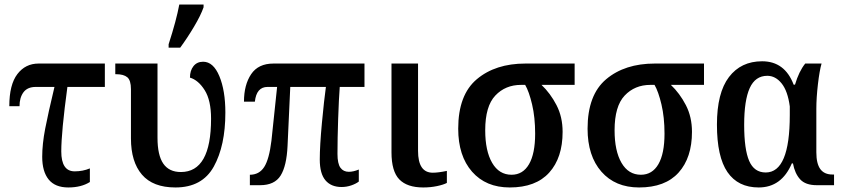

<svg xmlns="http://www.w3.org/2000/svg" viewBox="-20 -816 3709 846"><path d="M166 -125Q166 -181 179 -248.5Q192 -316 220 -433H138Q101 -433 83.5 -409.5Q66 -386 66 -348H21Q21 -443 56.5 -489.5Q92 -536 150 -536H442V-433H277Q250 -234 250 -149Q250 -61 309 -61Q345 -61 376 -74V-14Q338 10 281 10Q223 10 194.5 -25Q166 -60 166 -125Z M723 -621Q757 -726 770 -796H877V-784Q865 -749 835 -698.5Q805 -648 774 -606H723ZM557 -206V-423Q557 -462 541 -475.5Q525 -489 492 -489H488V-536H674V-209Q674 -132 699.5 -95Q725 -58 777 -58Q910 -58 910 -293Q910 -374 882 -418.5Q854 -463 817 -474Q817 -505 832.5 -524.5Q848 -544 875 -544Q920 -544 946.5 -480.5Q973 -417 973 -320Q973 -174 922 -82Q871 10 753 10Q654 10 605.5 -46.5Q557 -103 557 -206Z M1389 -113Q1389 -174 1398.5 -275Q1408 -376 1416 -433H1259L1247 -173Q1243 -85 1216.5 -42.5Q1190 0 1126 0H1081V-46Q1122 -46 1144 -80Q1166 -114 1176 -196L1201 -433H1159Q1110 -433 1103 -368H1055Q1055 -442 1086.5 -489Q1118 -536 1185 -536H1586V-433H1477Q1473 -381 1470 -292.5Q1467 -204 1467 -138Q1467 -95 1480 -77Q1493 -59 1517 -59Q1537 -59 1561 -69V-16Q1548 -6 1527.5 1Q1507 8 1485 8Q1439 8 1414 -21.5Q1389 -51 1389 -113Z M1705 -145V-536H1822V-151Q1822 -55 1887 -55Q1911 -55 1949 -63V-10Q1934 -2 1905.5 4Q1877 10 1845 10Q1774 10 1739.5 -25.5Q1705 -61 1705 -145Z M1999 -249Q1999 -398 2081 -467Q2163 -536 2295 -536H2512V-442H2366Q2405 -405 2432 -353Q2459 -301 2459 -235Q2459 -121 2400 -55.5Q2341 10 2226 10Q2121 10 2060 -59.5Q1999 -129 1999 -249ZM2338 -227Q2338 -299 2324.5 -356Q2311 -413 2294 -442H2276Q2207 -442 2162.5 -395Q2118 -348 2118 -242Q2118 -151 2148.5 -98.5Q2179 -46 2234 -46Q2284 -46 2311 -92.5Q2338 -139 2338 -227Z M2569 -249Q2569 -398 2651 -467Q2733 -536 2865 -536H3082V-442H2936Q2975 -405 3002 -353Q3029 -301 3029 -235Q3029 -121 2970 -55.5Q2911 10 2796 10Q2691 10 2630 -59.5Q2569 -129 2569 -249ZM2908 -227Q2908 -299 2894.5 -356Q2881 -413 2864 -442H2846Q2777 -442 2732.5 -395Q2688 -348 2688 -242Q2688 -151 2718.5 -98.5Q2749 -46 2804 -46Q2854 -46 2881 -92.5Q2908 -139 2908 -227Z M3139 -267Q3139 -407 3192 -476.5Q3245 -546 3338 -546Q3438 -546 3477 -443H3483Q3500 -501 3528 -536H3600Q3591 -505 3584 -445Q3577 -385 3577 -337V-145Q3577 -95 3594.5 -71Q3612 -47 3648 -47H3655V0H3579Q3529 0 3505.5 -26Q3482 -52 3474 -96H3469Q3424 10 3323 10Q3232 10 3185.5 -57.5Q3139 -125 3139 -267ZM3460 -309V-347Q3451 -415 3424 -448.5Q3397 -482 3361 -482Q3308 -482 3283.5 -428Q3259 -374 3259 -266Q3259 -158 3281 -107Q3303 -56 3354 -56Q3460 -56 3460 -309Z"/></svg>

Font: Noto Serif NarrowSemiBold
Style: Regular
Weight: 600
Width: 4
Designer: Monotype Design Team
Foundry: Monotype Imaging Inc.
Version: Version 1.001